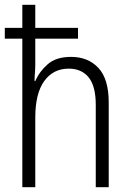

<svg xmlns="http://www.w3.org/2000/svg" viewBox="-20 -780 540 800"><path d="M73 0V-619H0V-664H73V-760H127V-664H305V-619H127V-513Q127 -493 125.5 -476.5Q124 -460 124 -442H127Q144 -482 179 -512.5Q214 -543 276 -543Q347 -543 390 -497Q433 -451 433 -353V0H379V-343Q379 -421 349.5 -457.5Q320 -494 266 -494Q202 -494 164.5 -442.5Q127 -391 127 -290V0Z"/></svg>

Font: Noto Sans Mono ExtraCondensed Light
Style: Regular
Weight: 300
Width: 2
Designer: Monotype Design Team
Foundry: Monotype Imaging Inc.
Version: Version 2.014; ttfautohint (v1.8.4.7-5d5b)